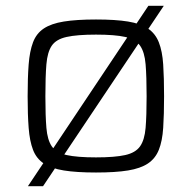

<svg xmlns="http://www.w3.org/2000/svg" viewBox="-20 -585 659 660"><path d="M76 55 490 -565H543L128 55ZM310 8Q243 8 199.5 1Q156 -6 130.5 -23Q105 -40 93.5 -70Q82 -100 78.5 -145.5Q75 -191 75 -254Q75 -318 78.5 -363.5Q82 -409 93.5 -439.5Q105 -470 130.5 -487Q156 -504 199.5 -511Q243 -518 310 -518Q377 -518 420 -511Q463 -504 488.5 -487Q514 -470 526 -439.5Q538 -409 541 -363.5Q544 -318 544 -254Q544 -191 541 -145.5Q538 -100 526 -70Q514 -40 488.5 -23Q463 -6 420 1Q377 8 310 8ZM310 -44Q375 -44 410.5 -52Q446 -60 461.5 -82Q477 -104 480.5 -145.5Q484 -187 484 -254Q484 -322 480.5 -364Q477 -406 461.5 -428Q446 -450 410.5 -458Q375 -466 310 -466Q245 -466 209 -458Q173 -450 158 -428Q143 -406 139.5 -364Q136 -322 136 -254Q136 -187 139.5 -145.5Q143 -104 158 -82Q173 -60 209 -52Q245 -44 310 -44Z"/></svg>

Font: Saira SemiExpanded Light
Style: Regular
Weight: 300
Width: 6
Designer: Hector Gatti with collaboration of the Omnibus-Type team
Foundry: Omnibus-Type
Version: Version 1.101